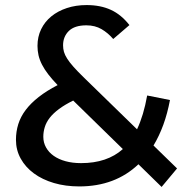

<svg xmlns="http://www.w3.org/2000/svg" viewBox="-20 -727 736 758"><path d="M618 11 526.5 -78.5Q434.5 9 293 9Q238.5 9 192.8 -4.5Q147 -18 113.8 -42.5Q80.5 -67 61.8 -100.8Q43 -134.5 43 -175Q43 -207.5 52.2 -237Q61.5 -266.5 81.5 -293Q101.5 -319.5 132.8 -344Q164 -368.5 207.5 -391Q186 -413.5 170.8 -433.2Q155.5 -453 146 -471.5Q136.5 -490 132.2 -508.2Q128 -526.5 128 -546Q128 -582 142.5 -611.8Q157 -641.5 182.8 -662.5Q208.5 -683.5 244 -695.2Q279.5 -707 322 -707Q376.5 -707 417.5 -688.2Q458.5 -669.5 491 -628L427 -573Q406.5 -597 380.8 -612Q355 -627 321 -627Q274.5 -627 251.8 -604.8Q229 -582.5 229 -548Q229 -534.5 232.5 -522.2Q236 -510 245 -495.8Q254 -481.5 269.5 -464Q285 -446.5 309 -423L521 -216.5Q534 -244 544 -277.2Q554 -310.5 561 -350L651 -332Q641 -279 624.8 -234.5Q608.5 -190 586 -152.5L679 -62ZM300 -83Q403 -83 465 -138.5L269 -330Q235.5 -313.5 212.8 -296.5Q190 -279.5 176.2 -261.8Q162.5 -244 156.8 -225.2Q151 -206.5 151 -187Q151 -164 161.8 -144.8Q172.5 -125.5 192 -111.8Q211.5 -98 239 -90.5Q266.5 -83 300 -83Z"/></svg>

Font: Argentum Sans
Style: Regular
Weight: 400
Designer: Julieta Ulanovsky, Owen Earl, Chris M. Simpson, Rasmus Andersson, Cristiano Sobral
Foundry: The Argentum Sans Project Authors
Version: Version 3.135; ttfautohint (v1.8.4.7-5d5b-dirty)